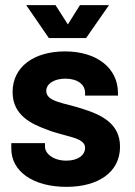

<svg xmlns="http://www.w3.org/2000/svg" viewBox="-20 -720 525 747"><path d="M239 7C362 7 447 -50 447 -149C447 -239 376 -273 300 -297C229 -320 160 -324 160 -366C160 -395 192 -414 234 -414C282 -414 311 -391 311 -359V-348H439V-358C439 -455 357 -520 233 -520C113 -520 29 -461 29 -362C29 -274 98 -239 162 -216C233 -187 311 -187 311 -145C311 -116 283 -95 238 -95C189 -95 155 -121 155 -150V-163H24V-141C24 -55 106 7 239 7ZM82 -700 170 -572H315L404 -700H291L244 -625L196 -700Z"/></svg>

Font: Vanilla Cream ExtraBold
Style: Regular
Weight: 800
Designer: Jeremy Tribby, Jinavaṁso
Foundry: Tribby Type
Version: Version 1.422;Glyphs 3.1.2 (3151)